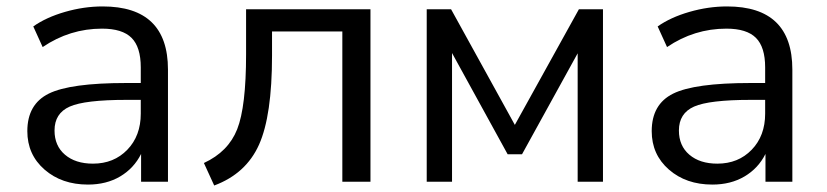

<svg xmlns="http://www.w3.org/2000/svg" viewBox="-20 -568 2584 600"><path d="M254.9 8.8Q172.9 8.8 119.1 -38.1Q65.4 -85 65.4 -158.2Q65.4 -242.2 132.3 -275.4Q199.2 -308.6 374 -308.6H419.9V-357.4Q419.9 -420.9 391.1 -449.7Q362.3 -478.5 298.8 -478.5Q198.2 -478.5 113.3 -420.9L84 -485.4Q124 -513.7 183.1 -530.8Q242.2 -547.9 300.8 -547.9Q504.9 -547.9 504.9 -350.6V0H420.9V-86.9Q398.4 -42 355.5 -16.6Q312.5 8.8 254.9 8.8ZM150.4 -160.2Q150.4 -112.3 183.1 -84.5Q215.8 -56.6 270.5 -56.6Q335.9 -56.6 377.9 -100.1Q419.9 -143.6 419.9 -212.9V-255.9H375Q245.1 -255.9 197.8 -234.9Q150.4 -213.9 150.4 -160.2Z M617.2 -58.6Q693.4 -93.8 721.2 -164.1Q749 -234.4 749 -398.4V-539.1H1137.7V0H1049.8V-469.7H830.1V-394.5Q830.1 -207 789.6 -116.2Q749 -25.4 649.4 11.7Z M1313.5 0V-539.1H1389.6L1588.9 -177.7L1789.1 -539.1H1864.3V0H1785.2V-401.4L1611.3 -85.9H1566.4L1392.6 -402.3V0Z M2206.1 8.8Q2124 8.8 2070.3 -38.1Q2016.6 -85 2016.6 -158.2Q2016.6 -242.2 2083.5 -275.4Q2150.4 -308.6 2325.2 -308.6H2371.1V-357.4Q2371.1 -420.9 2342.3 -449.7Q2313.5 -478.5 2250 -478.5Q2149.4 -478.5 2064.5 -420.9L2035.2 -485.4Q2075.2 -513.7 2134.3 -530.8Q2193.4 -547.9 2252 -547.9Q2456.1 -547.9 2456.1 -350.6V0H2372.1V-86.9Q2349.6 -42 2306.6 -16.6Q2263.7 8.8 2206.1 8.8ZM2101.6 -160.2Q2101.6 -112.3 2134.3 -84.5Q2167 -56.6 2221.7 -56.6Q2287.1 -56.6 2329.1 -100.1Q2371.1 -143.6 2371.1 -212.9V-255.9H2326.2Q2196.3 -255.9 2148.9 -234.9Q2101.6 -213.9 2101.6 -160.2Z"/></svg>

Font: Min Sans
Style: Regular
Weight: 400
Designer: Jinseong-Kim, NotoSansCJK, Nunito
Foundry: Jinseong-Kim
Version: Version 1.400;Glyphs 3.1.2 (3151)